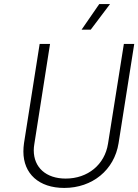

<svg xmlns="http://www.w3.org/2000/svg" viewBox="-20 -916 680 944"><path d="M381 -770H426L521 -896H468ZM296 8C434 8 542 -80 563 -212L640 -700H589L511 -209C495 -107 412 -38 303 -38C206 -38 146 -93 146 -177C146 -187 147 -198 149 -209L226 -700H175L98 -212C96 -198 95 -184 95 -171C95 -62 171 8 296 8Z"/></svg>

Font: Arthouse Owned Light
Style: Italic
Weight: 300
Italic angle: -10°
Designer: Jeremy Tribby
Foundry: Tribby Type
Version: Version 1.000;PS 001.000;hotconv 1.0.88;makeotf.lib2.5.64775